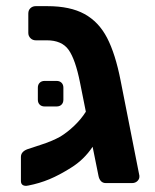

<svg xmlns="http://www.w3.org/2000/svg" viewBox="-20 -595 505 624"><path d="M48 0ZM409 0H324Q314 0 308 -6.5Q302 -13 300 -24L281 -118Q253 -76 211 -50Q173 -26 140.5 -12.5Q108 1 72 8L65 9Q48 9 48 -7V-85Q48 -102 69 -110Q74 -112 111.5 -124Q149 -136 176 -151Q199 -165 221.5 -186.5Q244 -208 259 -232L240 -327Q225 -402 203 -433Q181 -464 132 -464H96Q86 -464 79 -471Q72 -478 72 -488V-551Q72 -562 79 -568.5Q86 -575 96 -575H134Q208 -575 254.5 -549.5Q301 -524 328 -472Q355 -420 372 -333L433 -24Q434 -14 427 -7Q420 0 409 0ZM103 -271V-310Q103 -320 109 -326Q115 -332 125 -332H164Q174 -332 180 -326Q186 -320 186 -310V-271Q186 -261 180 -255Q174 -249 164 -249H125Q115 -249 109 -255Q103 -261 103 -271Z"/></svg>

Font: Hezaedrus Medium
Style: Regular
Weight: 500
Designer: Hubert & Fischer
Foundry: Hubert & Fischer
Version: Version 1.10;September 3, 2019;FontCreator 11.5.0.2425 64-bi